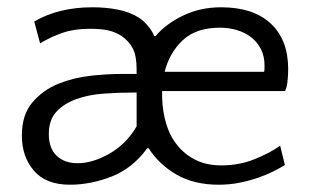

<svg xmlns="http://www.w3.org/2000/svg" viewBox="-20 -495 859 527"><path d="M407 -396Q436 -430 483 -452.5Q530 -475 587 -475Q675 -475 723 -430.5Q771 -386 771 -305Q771 -288 769 -270.5Q767 -253 762 -245H425V-227Q426 -190 436 -156Q446 -122 466.5 -96.5Q487 -71 517 -56Q547 -41 588 -41Q636 -41 678.5 -58Q721 -75 749 -95L762 -42Q749 -34 730 -24.5Q711 -15 688 -7Q665 1 637.5 6.5Q610 12 580 12Q513 12 465 -15.5Q417 -43 388 -88H384Q344 -33 286.5 -10.5Q229 12 172 12Q106 12 73 -26.5Q40 -65 40 -123Q40 -180 69 -214Q98 -248 140 -265Q182 -282 228.5 -287Q275 -292 310 -292H355V-304Q355 -342 344.5 -362Q334 -382 314 -396Q297 -407 277.5 -411.5Q258 -416 226 -416Q184 -416 152 -405Q120 -394 90 -376L74 -436Q141 -475 234 -475Q271 -475 304 -468.5Q337 -462 362 -446Q374 -438 386 -424Q398 -410 403 -396ZM193 -47Q234 -47 280 -73Q326 -99 355 -148V-241H346Q305 -241 264 -238Q223 -235 189.5 -223Q156 -211 135 -188.5Q114 -166 114 -127Q114 -88 135.5 -67.5Q157 -47 193 -47ZM584 -419Q518 -419 481.5 -384.5Q445 -350 432 -298H705Q706 -303 706 -307Q706 -311 706 -316Q706 -341 696 -360.5Q686 -380 669 -393Q652 -406 630 -412.5Q608 -419 584 -419Z"/></svg>

Font: Quattrocento Sans
Style: Regular
Weight: 400
Designer: Pablo Impallari
Foundry: Pablo Impallari, Igino Marini, Brenda Gallo
Version: Version 2.000